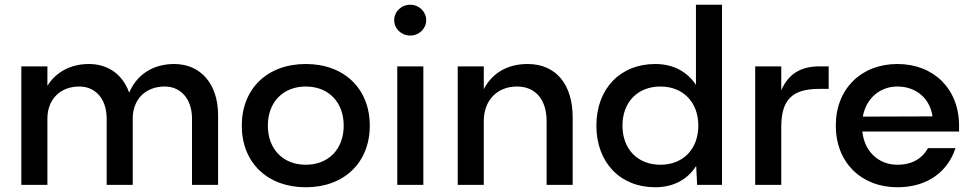

<svg xmlns="http://www.w3.org/2000/svg" viewBox="-20 -780 4106 810"><path d="M70 0H180V-280C180 -361 234 -415 315 -415C384 -415 430 -361 430 -280V0H540V-280C540 -361 594 -415 675 -415C744 -415 790 -361 790 -280V0H900V-295C900 -426 826 -510 715 -510C625 -510 557 -465 525 -389C498 -465 437 -510 355 -510C278 -510 216 -476 180 -418V-500H70Z M1270 -510C1108 -510 1000 -406 1000 -250C1000 -94 1108 10 1270 10C1432 10 1540 -94 1540 -250C1540 -406 1432 -510 1270 -510ZM1270 -85C1174 -85 1110 -151 1110 -250C1110 -349 1174 -415 1270 -415C1366 -415 1430 -349 1430 -250C1430 -151 1366 -85 1270 -85Z M1656 -500V0H1766V-500ZM1711 -760C1673 -760 1643 -731 1643 -695C1643 -659 1673 -630 1711 -630C1748 -630 1778 -659 1778 -695C1778 -731 1748 -760 1711 -760Z M1911 0H2021V-270C2021 -355 2076 -415 2161 -415C2243 -415 2286 -355 2286 -270V0H2396V-285C2396 -422 2327 -510 2206 -510C2120 -510 2056 -471 2021 -404V-500H1911Z M2921 0H3026V-760H2916V-422C2880 -476 2823 -510 2744 -510C2597 -510 2496 -406 2496 -250C2496 -94 2597 10 2744 10C2824 10 2882 -25 2917 -80ZM2766 -85C2670 -85 2606 -151 2606 -250C2606 -349 2670 -415 2766 -415C2862 -415 2926 -349 2926 -250C2926 -151 2862 -85 2766 -85Z M3166 0H3276V-245C3276 -359 3322 -405 3436 -405H3476V-500H3436C3356 -500 3305 -466 3276 -399V-500H3166Z M3506 -250C3506 -94 3614 10 3766 10C3892 10 3978 -55 4011 -155H3895C3871 -112 3829 -85 3766 -85C3688 -85 3627 -139 3618 -225H4026V-250C4026 -406 3918 -510 3766 -510C3614 -510 3506 -406 3506 -250ZM3620 -288C3634 -366 3693 -415 3766 -415C3844 -415 3903 -366 3914 -289Z"/></svg>

Font: Goli Medium
Style: Regular
Weight: 500
Designer: jaikishan Patel
Foundry: MagicType
Version: Version 1.000;Glyphs 3.2 (3242)